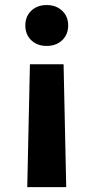

<svg xmlns="http://www.w3.org/2000/svg" viewBox="-20 -578 378 777"><path d="M90.3 179.2 101.1 -317.9H237.3L248 179.2ZM168.9 -392.1Q130.9 -392.1 106.7 -415Q82.5 -438 82.5 -475.1Q82.5 -511.7 106.7 -534.7Q130.9 -557.6 168.9 -557.6Q207 -557.6 231.4 -534.7Q255.9 -511.7 255.9 -475.1Q255.9 -438 231.4 -415Q207 -392.1 168.9 -392.1Z"/></svg>

Font: Inter
Style: Bold
Weight: 700
Designer: Rasmus Andersson
Foundry: rsms
Version: Version 4.001;git-9221beed3